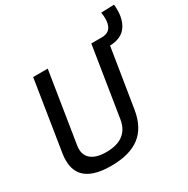

<svg xmlns="http://www.w3.org/2000/svg" viewBox="-187 -1001 1150 1175"><g transform="rotate(-30 388.0 -413.0)"><path d="M267 10Q42 10 42 -157Q42 -169 42.5 -179.5Q43 -190 46 -207L124 -700H227L148 -203Q138 -143 173.5 -110.5Q209 -78 283 -78Q436 -78 457 -209L535 -700H639L561 -214Q542 -100 470 -45Q398 10 267 10ZM593 -631 588 -700H608Q658 -700 675 -735.5Q692 -771 682 -833L774 -836Q784 -743 746.5 -687Q709 -631 618 -631Z"/></g></svg>

Font: Georama Medium
Style: Italic
Weight: 500
Italic angle: -9°
Designer: Jean-Baptiste Levee
Foundry: Production Type
Version: Version 1.000